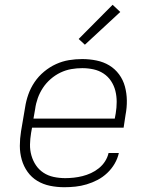

<svg xmlns="http://www.w3.org/2000/svg" viewBox="-20 -775 640 803"><path d="M249 8Q218 8 189 2Q160 -4 136 -18.5Q112 -33 95.5 -56Q79 -79 71 -107Q63 -135 63 -165Q63 -195 68 -226L85 -326Q89 -353 98.5 -380Q108 -407 124.5 -431.5Q141 -456 164.5 -475.5Q188 -495 214.5 -507Q241 -519 268.5 -523.5Q296 -528 324 -528Q354 -528 383.5 -522Q413 -516 437 -501.5Q461 -487 478 -464Q495 -441 502.5 -413Q510 -385 510.5 -355Q511 -325 505 -294L497 -241H114L110 -219Q106 -195 105.5 -171Q105 -147 111.5 -124.5Q118 -102 130.5 -83.5Q143 -65 162 -52.5Q181 -40 204.5 -35Q228 -30 253 -30Q271 -30 289 -32Q307 -34 325 -38.5Q343 -43 360.5 -51Q378 -59 393.5 -71.5Q409 -84 419.5 -100.5Q430 -117 434 -135H477Q472 -112 459.5 -90.5Q447 -69 428.5 -51.5Q410 -34 388 -22.5Q366 -11 342.5 -4Q319 3 295.5 5.5Q272 8 249 8ZM120 -279H460L464 -301Q468 -325 468 -349Q468 -373 462.5 -395Q457 -417 444.5 -436Q432 -455 413 -467.5Q394 -480 371 -485Q348 -490 324 -490Q301 -490 278 -486Q255 -482 233 -471.5Q211 -461 192 -444.5Q173 -428 159.5 -407.5Q146 -387 138 -364.5Q130 -342 127 -319ZM335 -588 309 -612 451 -755 483 -725Z"/></svg>

Font: Iosevka Aile XLt Obl
Style: Regular
Weight: 200
Italic angle: -9°
Designer: Belleve Invis
Foundry: Belleve Invis
Version: Version 31.1.0; ttfautohint (v1.8.4)